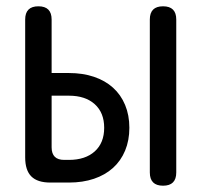

<svg xmlns="http://www.w3.org/2000/svg" viewBox="-20 -580 640 610"><path d="M144 -348H199Q243 -348 278.5 -336Q314 -324 339 -301.5Q364 -279 377.5 -246.5Q391 -214 391 -174Q391 -134 377.5 -101.5Q364 -69 339 -46.5Q314 -24 278.5 -12Q243 0 199 0H140Q99 0 79.5 -19.5Q60 -39 60 -80V-518Q60 -539 70.5 -549.5Q81 -560 102 -560Q123 -560 133.5 -549.5Q144 -539 144 -518ZM144 -112Q144 -92 154 -82Q164 -72 184 -72H199Q251 -72 281 -99Q311 -126 311 -174Q311 -222 281 -249Q251 -276 199 -276H144ZM540 -32Q540 -11 529.5 -0.5Q519 10 498 10Q477 10 466.5 -0.5Q456 -11 456 -32V-518Q456 -539 466.5 -549.5Q477 -560 498 -560Q519 -560 529.5 -549.5Q540 -539 540 -518Z"/></svg>

Font: Maple Mono NL
Style: Regular
Weight: 400
Monospace: yes
Designer: subframe7536
Version: Version 7.000